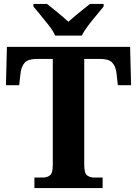

<svg xmlns="http://www.w3.org/2000/svg" viewBox="-20 -951 693 971"><path d="M154 0V-53H196Q218 -53 232.5 -64Q247 -75 247 -118V-653H167Q122 -653 105 -634Q88 -615 84 -582L77 -520H10L15 -714H638L643 -520H576L569 -582Q565 -615 548 -634Q531 -653 486 -653H406V-118Q406 -75 420.5 -64Q435 -53 457 -53H499V0ZM259 -771Q249 -794 228.5 -820.5Q208 -847 186.5 -873Q165 -899 149 -918V-931H218Q239 -915 271.5 -888Q304 -861 326 -841Q341 -855 361 -871.5Q381 -888 401 -904Q421 -920 435 -931H504V-918Q489 -899 467 -873Q445 -847 425 -820.5Q405 -794 394 -771Z"/></svg>

Font: Noto Serif Bengali
Style: Bold
Weight: 700
Designer: Juan Bruce, Universal Thirst, Indian Type Foundry and the Monotype Design Team.
Foundry: Monotype Imaging Inc.
Version: Version 2.003; ttfautohint (v1.8.4.7-5d5b)